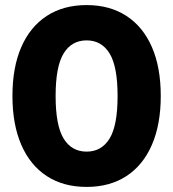

<svg xmlns="http://www.w3.org/2000/svg" viewBox="-20 -728 682 756"><path d="M321 8Q230 8 164.5 -34.5Q99 -77 64 -157.5Q29 -238 29 -350Q29 -463 64 -543Q99 -623 164.5 -665.5Q230 -708 321 -708Q412 -708 477.5 -665.5Q543 -623 578 -543Q613 -463 613 -350Q613 -238 578 -157.5Q543 -77 477.5 -34.5Q412 8 321 8ZM321 -131Q380 -131 411.5 -182.5Q443 -234 443 -350Q443 -466 411.5 -517.5Q380 -569 321 -569Q262 -569 230.5 -517.5Q199 -466 199 -350Q199 -234 230.5 -182.5Q262 -131 321 -131Z"/></svg>

Font: Asap Expanded ExtraBold
Style: Regular
Weight: 800
Width: 7
Designer: Pablo Cosgaya
Foundry: Omnibus-Type
Version: Version 3.001; ttfautohint (v1.8.4.7-5d5b)